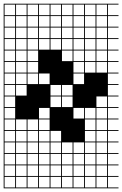

<svg xmlns="http://www.w3.org/2000/svg" viewBox="-20 -900 665 1045"><path d="M0 125V-879.8H625V-875H567.3V-817.3H625V-812.5H567.3V-754.8H625V-750H567.3V-692.3H625V-687.5H567.3V-629.8H625V-625H567.3V-567.3H625V-562.5H567.3V-504.8H625V-500H567.3V-442.3H625V-437.5H567.3V-379.8H625V-375H567.3V-317.3H625V-312.5H567.3V-254.8H625V-250H567.3V-192.3H625V-187.5H567.3V-129.8H625V-125H567.3V-67.3H625V-62.5H567.3V-4.8H625V0H567.3V57.7H625V62.5H567.3V120.2H625V125ZM504.8 -817.3H562.5V-875H504.8ZM254.8 -817.3H312.5V-875H254.8ZM192.3 -817.3H250V-875H192.3ZM317.3 -817.3H375V-875H317.3ZM129.8 -817.3H187.5V-875H129.8ZM379.8 -817.3H437.5V-875H379.8ZM67.3 -817.3H125V-875H67.3ZM442.3 -817.3H500V-875H442.3ZM4.8 -817.3H62.5V-875H4.8ZM379.8 -754.8H437.5V-812.5H379.8ZM67.3 -754.8H125V-812.5H67.3ZM129.8 -754.8H187.5V-812.5H129.8ZM4.8 -754.8H62.5V-812.5H4.8ZM504.8 -754.8H562.5V-812.5H504.8ZM254.8 -754.8H312.5V-812.5H254.8ZM442.3 -754.8H500V-812.5H442.3ZM192.3 -754.8H250V-812.5H192.3ZM317.3 -754.8H375V-812.5H317.3ZM192.3 -692.3H250V-750H192.3ZM129.8 -692.3H187.5V-750H129.8ZM4.8 -692.3H62.5V-750H4.8ZM254.8 -692.3H312.5V-750H254.8ZM442.3 -692.3H500V-750H442.3ZM504.8 -692.3H562.5V-750H504.8ZM379.8 -692.3H437.5V-750H379.8ZM317.3 -692.3H375V-750H317.3ZM67.3 -692.3H125V-750H67.3ZM67.3 -629.8H125V-687.5H67.3ZM504.8 -629.8H562.5V-687.5H504.8ZM317.3 -629.8H375V-687.5H317.3ZM254.8 -629.8H312.5V-687.5H254.8ZM379.8 -629.8H437.5V-687.5H379.8ZM442.3 -629.8H500V-687.5H442.3ZM129.8 -629.8H187.5V-687.5H129.8ZM4.8 -629.8H62.5V-687.5H4.8ZM192.3 -629.8H250V-687.5H192.3ZM67.3 -567.3H125V-625H67.3ZM317.3 -567.3H375V-625H317.3ZM442.3 -567.3H500V-625H442.3ZM129.8 -567.3H187.5V-625H129.8ZM4.8 -567.3H62.5V-625H4.8ZM504.8 -567.3H562.5V-625H504.8ZM379.8 -567.3H437.5V-625H379.8ZM442.3 -504.8H500V-562.5H442.3ZM67.3 -504.8H125V-562.5H67.3ZM504.8 -504.8H562.5V-562.5H504.8ZM379.8 -504.8H437.5V-562.5H379.8ZM4.8 -504.8H62.5V-562.5H4.8ZM129.8 -504.8H187.5V-562.5H129.8ZM4.8 -442.3H62.5V-500H4.8ZM192.3 -442.3H250V-500H192.3ZM379.8 -442.3H437.5V-500H379.8ZM129.8 -442.3H187.5V-500H129.8ZM67.3 -442.3H125V-500H67.3ZM4.8 -379.8H62.5V-437.5H4.8ZM317.3 -379.8H375V-437.5H317.3ZM254.8 -379.8H312.5V-437.5H254.8ZM67.3 -379.8H125V-437.5H67.3ZM504.8 -317.3H562.5V-375H504.8ZM254.8 -317.3H312.5V-375H254.8ZM4.8 -317.3H62.5V-375H4.8ZM317.3 -317.3H375V-375H317.3ZM379.8 -254.8H437.5V-312.5H379.8ZM192.3 -254.8H250V-312.5H192.3ZM442.3 -254.8H500V-312.5H442.3ZM4.8 -254.8H62.5V-312.5H4.8ZM504.8 -254.8H562.5V-312.5H504.8ZM250 -250H192.3V-192.3H250ZM4.8 -192.3H62.5V-250H4.8ZM504.8 -192.3H562.5V-250H504.8ZM67.3 -192.3H125V-250H67.3ZM442.3 -192.3H500V-250H442.3ZM129.8 -192.3H187.5V-250H129.8ZM254.8 -129.8H312.5V-187.5H254.8ZM4.8 -129.8H62.5V-187.5H4.8ZM192.3 -129.8H250V-187.5H192.3ZM504.8 -129.8H562.5V-187.5H504.8ZM67.3 -129.8H125V-187.5H67.3ZM129.8 -129.8H187.5V-187.5H129.8ZM442.3 -129.8H500V-187.5H442.3ZM442.3 -67.3H500V-125H442.3ZM317.3 -67.3H375V-125H317.3ZM4.8 -67.3H62.5V-125H4.8ZM254.8 -67.3H312.5V-125H254.8ZM504.8 -67.3H562.5V-125H504.8ZM67.3 -67.3H125V-125H67.3ZM379.8 -67.3H437.5V-125H379.8ZM192.3 -67.3H250V-125H192.3ZM129.8 -67.3H187.5V-125H129.8ZM317.3 -4.8H375V-62.5H317.3ZM442.3 -4.8H500V-62.5H442.3ZM129.8 -4.8H187.5V-62.5H129.8ZM192.3 -4.8H250V-62.5H192.3ZM379.8 -4.8H437.5V-62.5H379.8ZM67.3 -4.8H125V-62.5H67.3ZM504.8 -4.8H562.5V-62.5H504.8ZM4.8 -4.8H62.5V-62.5H4.8ZM254.8 -4.8H312.5V-62.5H254.8ZM442.3 57.7H500V0H442.3ZM129.8 57.7H187.5V0H129.8ZM192.3 57.7H250V0H192.3ZM67.3 57.7H125V0H67.3ZM504.8 57.7H562.5V0H504.8ZM379.8 57.7H437.5V0H379.8ZM254.8 57.7H312.5V0H254.8ZM317.3 57.7H375V0H317.3ZM4.8 57.7H62.5V0H4.8ZM442.3 120.2H500V62.5H442.3ZM192.3 120.2H250V62.5H192.3ZM129.8 120.2H187.5V62.5H129.8ZM504.8 120.2H562.5V62.5H504.8ZM379.8 120.2H437.5V62.5H379.8ZM254.8 120.2H312.5V62.5H254.8ZM67.3 120.2H125V62.5H67.3ZM317.3 120.2H375V62.5H317.3ZM4.8 120.2H62.5V62.5H4.8Z"/></svg>

Font: Yarndings 12 Charted
Style: Regular
Weight: 400
Designer: Sarah Cadigan-Fried
Version: Version 1.000; ttfautohint (v1.8.4.7-5d5b)